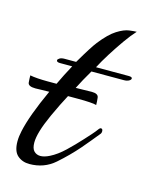

<svg xmlns="http://www.w3.org/2000/svg" viewBox="-81 -521 458 579"><g transform="rotate(15 148.0 -231.5)"><path d="M65 3Q43 3 28 -10Q13 -23 13 -54Q13 -62 14 -70Q15 -78 17 -87Q28 -138 67 -223Q54 -223 42.5 -222.5Q31 -222 24 -222Q1 -222 0 -234Q-1 -246 -1 -256Q9 -254 23.5 -253Q38 -252 54 -252Q66 -252 82 -252Q96 -282 114 -315H76Q65 -315 65 -321Q65 -324 70.5 -327.5Q76 -331 86 -331H122Q139 -360 149.5 -376.5Q160 -393 167 -402Q193 -435 214.5 -448.5Q236 -462 252 -464Q268 -466 275 -466Q261 -451 244 -427Q227 -403 211 -377.5Q195 -352 184 -331H286Q297 -331 297 -326Q297 -322 291 -318.5Q285 -315 275 -315H174Q164 -298 156 -283.5Q148 -269 141 -255Q155 -255 168 -255.5Q181 -256 191 -256Q211 -256 212.5 -244Q214 -232 214 -221Q208 -223 192.5 -224Q177 -225 157 -225Q143 -225 125 -225Q117 -210 108.5 -193Q100 -176 90 -154Q76 -123 69.5 -101Q63 -79 63 -64Q63 -45 71 -37Q79 -29 91 -29Q103 -29 119 -37Q141 -48 163 -69Q185 -90 205 -112Q215 -123 224 -133Q233 -143 241 -154Q244 -157 246 -157Q252 -157 252 -149Q252 -143 248 -139Q227 -113 204 -86Q177 -55 144 -26Q111 3 65 3Z"/></g></svg>

Font: Birthstone
Style: Regular
Weight: 400
Designer: Robert E. Leuschke
Foundry: Robert E. Leuschke
Version: Version 1.013; ttfautohint (v1.8.3)